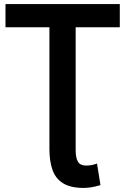

<svg xmlns="http://www.w3.org/2000/svg" viewBox="-20 -725 615 944"><path d="M352 -591H569V-705H7V-591H223V8Q223 67 238 110Q253 153 290 176Q327 199 392 199Q409 199 430.5 195.5Q452 192 474 185L457 79Q441 85 429 87Q417 89 403 89Q375 89 363.5 70.5Q352 52 352 13Z"/></svg>

Font: Repo DemiBold
Style: Regular
Weight: 600
Designer: Stefan Peev
Foundry: Context Ltd
Version: Version 1.502